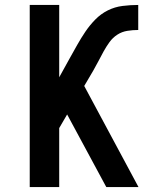

<svg xmlns="http://www.w3.org/2000/svg" viewBox="-20 -755 640 775"><path d="M100 0V-735H219V-443L261 -519Q276 -546 291.5 -573.5Q307 -601 324.5 -627Q342 -653 364.5 -676Q387 -699 415 -713Q443 -727 474.5 -731Q506 -735 538 -735V-634Q516 -634 494 -630.5Q472 -627 453.5 -615Q435 -603 422 -585Q409 -567 398.5 -548Q388 -529 378 -509.5Q368 -490 357 -471L320 -408L539 0H409L251 -293L219 -238V0Z"/></svg>

Font: Iosevka Custom Extended
Style: Bold
Weight: 700
Width: 7
Monospace: yes
Designer: Belleve Invis
Foundry: Belleve Invis
Version: Version 11.2.4; ttfautohint (v1.8.4)